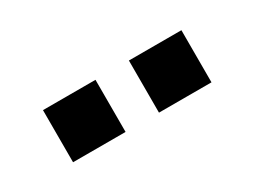

<svg xmlns="http://www.w3.org/2000/svg" viewBox="-27 -871 553 418"><g transform="rotate(-30 250.0 -661.5)"><path d="M292 -596V-727H424V-596ZM76 -596V-727H208V-596Z"/></g></svg>

Font: Nunito Sans 8pt
Style: Bold
Weight: 700
Version: Version 3.101;gftools[0.9.27]